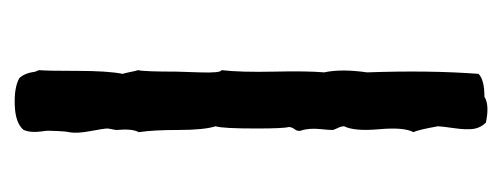

<svg xmlns="http://www.w3.org/2000/svg" viewBox="-230 -465 680 260"><g transform="rotate(-90 110.0 -335.0)"><path d="M140 -27Q132 -19 109 -19Q98 -12 74 -17Q67 -24 65.5 -33.5Q64 -43 66.5 -60.5Q69 -78 69 -82Q64 -110 61 -115Q68 -128 65 -161.5Q62 -195 69 -209Q69 -213 66.5 -218Q64 -223 64 -225Q64 -230 65 -239Q66 -248 65.5 -255Q65 -262 63 -268Q62 -272 65 -276Q68 -280 68 -284Q66 -291 66 -328Q66 -374 69 -383Q64 -399 64 -433.5Q64 -468 61 -487Q66 -496 64 -517Q64 -519 65 -523.5Q66 -528 66 -529Q66 -534 62.5 -552.5Q59 -571 61 -581Q62 -585 62.5 -596Q63 -607 63 -610Q63 -612 62 -619Q61 -626 61.5 -632Q62 -638 64 -643Q73 -654 97 -655Q121 -656 134 -649Q141 -642 143 -627Q145 -623 145 -622Q144 -611 144 -570Q144 -529 140 -509Q141 -506 142.5 -498.5Q144 -491 145 -488Q143 -480 143 -436Q143 -433 142 -404.5Q141 -376 145 -375Q142 -349 143 -304Q144 -259 142 -236Q147 -213 142 -178Q145 -94 140 -27Z"/></g></svg>

Font: FuturaRenner
Style: Regular
Weight: 400
Designer: BSozoo
Foundry: BSozoo
Version: Version 1.001;PS 001.001;hotconv 1.0.70;makeotf.lib2.5.58329